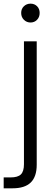

<svg xmlns="http://www.w3.org/2000/svg" viewBox="-47 -772 301 1050"><path d="M120.1 -648.9Q98.6 -648.9 83.7 -663.8Q68.8 -678.7 68.8 -701.2Q68.8 -723.6 83.7 -737.8Q98.6 -752 120.1 -752Q141.6 -752 155.8 -737.8Q169.9 -723.6 169.9 -701.2Q169.9 -678.2 155.5 -663.6Q141.1 -648.9 120.1 -648.9ZM-26.9 257.8V198.2H11.2Q50.3 198.2 67.1 181.9Q84 165.5 84 126V-545.9H153.8V128.9Q153.8 194.3 121.1 226.1Q88.4 257.8 22 257.8Z"/></svg>

Font: PoppinsZ Light
Style: Regular
Weight: 300
Designer: Ninad Kale (Devanagari), Jonny Pinhorn (Latin)
Foundry: Indian Type Foundry
Version: Version 3.002;FEAKit 1.0